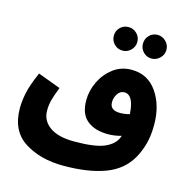

<svg xmlns="http://www.w3.org/2000/svg" viewBox="-124 -812 1102 1120"><g transform="rotate(15 427.0 -252.0)"><path d="M757 26Q780 -15 793.5 -64.5Q807 -114 807 -179Q807 -296 751.5 -376Q696 -456 598 -456Q535 -456 487.5 -420Q440 -384 413.5 -329Q387 -274 387 -216Q387 -133 434 -95Q481 -57 560 -57Q601 -57 641 -69Q639 -64 637 -58Q620 -15 563.5 10Q507 35 381 35Q284 35 233 -1.5Q182 -38 182 -99Q182 -130 189 -159Q196 -188 218 -244L81 -295Q44 -210 34.5 -160Q25 -110 25 -72Q25 66 121.5 127Q218 188 356 188Q506 188 607 150.5Q708 113 757 26ZM535 -244Q535 -272 550.5 -295Q566 -318 591 -318Q647 -318 654 -203Q625 -195 596 -195Q535 -195 535 -244ZM691 -549Q720 -549 741.5 -570Q763 -591 763 -620Q763 -650 741.5 -671Q720 -692 691 -692Q662 -692 641.5 -671Q621 -650 621 -620Q621 -591 641.5 -570Q662 -549 691 -549ZM516 -550Q545 -550 566 -571Q587 -592 587 -621Q587 -651 566 -671.5Q545 -692 516 -692Q486 -692 465.5 -671.5Q445 -651 445 -621Q445 -592 465.5 -571Q486 -550 516 -550Z"/></g></svg>

Font: Noto Sans Arabic Extra
Style: Regular
Weight: 800
Designer: Nadine Chahine - Monotype Design Team
Foundry: Monotype Imaging Inc.
Version: Version 1.902